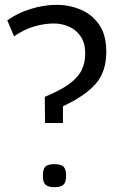

<svg xmlns="http://www.w3.org/2000/svg" viewBox="-20 -770 482 793"><path d="M166 -262 165 -370Q231 -397 267.5 -424.5Q304 -452 318 -482Q332 -512 332 -548Q332 -591 314 -618.5Q296 -646 266 -659.5Q236 -673 202 -673Q163 -673 120.5 -660.5Q78 -648 38 -620L10 -686Q52 -716 106.5 -733Q161 -750 214 -750Q267 -750 314 -730Q361 -710 390 -667.5Q419 -625 419 -556Q419 -474 375.5 -424Q332 -374 240 -331V-262ZM157 -44Q157 -71 167 -81.5Q177 -92 205 -92Q232 -92 242.5 -81.5Q253 -71 253 -44Q253 -18 242.5 -7.5Q232 3 205 3Q178 3 167.5 -7.5Q157 -18 157 -44Z"/></svg>

Font: Georama
Style: Regular
Weight: 400
Designer: Jean-Baptiste Levee
Foundry: Production Type
Version: Version 1.000